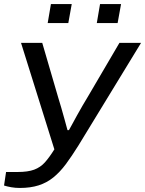

<svg xmlns="http://www.w3.org/2000/svg" viewBox="-50 -739 718 950"><path d="M48 191Q26 191 6 187.5Q-14 184 -30 179L-20 112H37Q88 112 119 100.5Q150 89 172 64.5Q194 40 219 0L54 -527H159L239 -253Q245 -235 253 -206.5Q261 -178 269.5 -148Q278 -118 284 -95H291Q296 -104 306.5 -123Q317 -142 330.5 -167Q344 -192 358.5 -216.5Q373 -241 385 -261L541 -527H648L338 -19Q305 34 276 73Q247 112 214.5 138.5Q182 165 141.5 178Q101 191 48 191ZM186 -625 202 -719H305L288 -625ZM429 -625 445 -719H549L532 -625Z"/></svg>

Font: Archivo Expanded
Style: Italic
Weight: 400
Width: 7
Italic angle: -10°
Designer: Hector Gatti
Foundry: Omnibus-Type
Version: Version 2.001